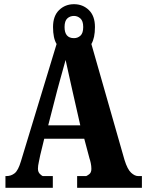

<svg xmlns="http://www.w3.org/2000/svg" viewBox="-20 -896 697 916"><path d="M6 0V-56H11Q33 -56 50 -69.5Q67 -83 80 -127L250 -686Q233 -714 233 -767Q233 -820 262 -848Q291 -876 333 -876Q375 -876 404 -848Q433 -820 433 -767Q433 -715 416 -686L574 -133Q588 -88 605.5 -72Q623 -56 639 -56H657V0H348V-56H391Q393 -56 404.5 -64Q416 -72 416 -90Q416 -104 413 -118Q410 -132 407 -140L382 -234H191L172 -156Q170 -144 165.5 -124.5Q161 -105 161 -91Q161 -75 171 -65.5Q181 -56 185 -56H232V0ZM333 -714Q351 -714 364 -726Q377 -738 377 -767Q377 -796 363.5 -808Q350 -820 333 -820Q314 -820 301 -808Q288 -796 288 -767Q288 -714 333 -714ZM210 -298H363L326 -461Q319 -492 309.5 -535Q300 -578 293 -610Q288 -592 280.5 -565Q273 -538 265.5 -511Q258 -484 253 -465Z"/></svg>

Font: Noto Serif Bengali ExtraCondensed Black
Style: Regular
Weight: 900
Width: 2
Designer: Juan Bruce, Universal Thirst, Indian Type Foundry and the Monotype Design Team.
Foundry: Monotype Imaging Inc.
Version: Version 2.003; ttfautohint (v1.8.4.7-5d5b)